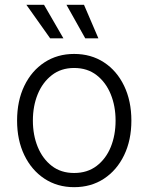

<svg xmlns="http://www.w3.org/2000/svg" viewBox="-20 -775 623 807"><path d="M291.5 11.7Q221.2 11.7 167 -23.9Q112.8 -59.6 82.3 -122.8Q51.8 -186 51.8 -268.1Q51.8 -351.1 82.3 -414.3Q112.8 -477.5 167 -512.9Q221.2 -548.3 291.5 -548.3Q362.8 -548.3 417 -512.9Q471.2 -477.5 501.7 -414.1Q532.2 -350.6 532.2 -268.1Q532.2 -186 501.7 -122.8Q471.2 -59.6 417 -23.9Q362.8 11.7 291.5 11.7ZM291.5 -47.9Q347.2 -47.9 386.2 -77.6Q425.3 -107.4 445.6 -157.2Q465.8 -207 465.8 -268.1Q465.8 -329.1 445.3 -379.2Q424.8 -429.2 386 -459.2Q347.2 -489.3 291.5 -489.3Q236.8 -489.3 198 -459.2Q159.2 -429.2 138.7 -379.4Q118.2 -329.6 118.2 -268.1Q118.2 -207 138.7 -157.2Q159.2 -107.4 197.8 -77.6Q236.3 -47.9 291.5 -47.9ZM338.4 -613.8 259.3 -754.9H333L393.6 -613.8ZM190.9 -613.8 90.8 -754.9H165L246.6 -613.8Z"/></svg>

Font: Inter 17pt Light
Style: Regular
Weight: 300
Version: Version 4.001;git-66647c0bb